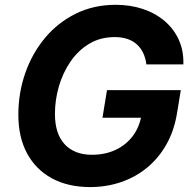

<svg xmlns="http://www.w3.org/2000/svg" viewBox="-20 -757 791 787"><path d="M349.6 9.8Q258.8 9.8 192.8 -26Q126.9 -61.9 91 -128.2Q55.2 -194.6 55.2 -286.8Q55.2 -375.8 83.4 -457Q111.6 -538.1 164.2 -601.2Q216.8 -664.3 290.3 -700.8Q363.9 -737.3 454.3 -737.3Q514.5 -737.3 565.9 -720.1Q617.3 -702.9 654.9 -670.7Q692.6 -638.6 713 -593.6Q733.3 -548.6 731.6 -492.9H580Q576.8 -519.1 566.9 -539.8Q557 -560.5 540.8 -575.2Q524.6 -589.8 502 -597.4Q479.3 -605 450.4 -605Q391.4 -605 345.9 -577.7Q300.3 -550.4 269 -504.6Q237.6 -458.9 221.4 -403Q205.2 -347.2 205.2 -289.8Q205.2 -208.4 245.3 -165.5Q285.3 -122.6 356.7 -122.6Q411.2 -122.6 454.1 -142.8Q496.9 -163.1 524.3 -199.5Q551.7 -236 559.5 -283.7L588.8 -274.4H400L418.6 -387.6H721.1L705.4 -291.9Q693.6 -220.6 661.9 -164.6Q630.2 -108.7 582.9 -69.8Q535.6 -31 476.1 -10.6Q416.6 9.8 349.6 9.8Z"/></svg>

Font: Inter
Style: Italic
Weight: 400
Italic angle: -9.3988°
Designer: Rasmus Andersson
Foundry: rsms
Version: Version 4.001;git-66647c0bb